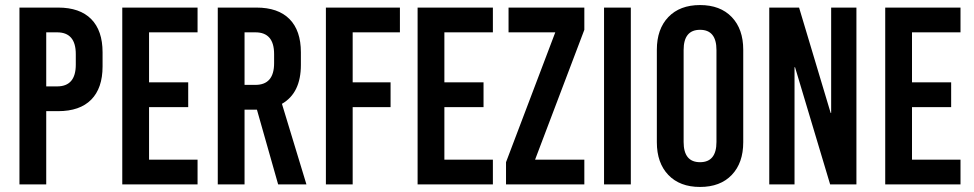

<svg xmlns="http://www.w3.org/2000/svg" viewBox="-20 -730 3855 760"><path d="M57 -700H210Q296 -700 341 -654.5Q386 -609 386 -523V-467Q386 -381 341 -335.5Q296 -290 210 -290H163V0H57ZM163 -602V-388H206Q280 -388 280 -474V-516Q280 -602 206 -602Z M762 -602H570V-404H725V-306H570V-98H762V0H464V-700H762Z M1081 0 997 -296H948V0H842V-700H995Q1081 -700 1126 -654.5Q1171 -609 1171 -523V-473Q1171 -362 1096 -319L1193 0ZM948 -602V-394H991Q1065 -394 1065 -480V-516Q1065 -602 991 -602Z M1563 -602H1376V-404H1526V-306H1376V0H1270V-700H1563Z M1931 -602H1739V-404H1894V-306H1739V-98H1931V0H1633V-700H1931Z M2293 -612 2098 -98H2293V0H1983V-88L2178 -602H1993V-700H2293Z M2477 0H2371V-700H2477Z M2922 -533V-167Q2922 -85 2876.5 -37.5Q2831 10 2751 10Q2671 10 2625.5 -37.5Q2580 -85 2580 -167V-533Q2580 -615 2625.5 -662.5Q2671 -710 2751 -710Q2831 -710 2876.5 -662.5Q2922 -615 2922 -533ZM2686 -532V-168Q2686 -88 2751 -88Q2816 -88 2816 -168V-532Q2816 -612 2751 -612Q2686 -612 2686 -532Z M3370 0H3266L3127 -464H3125V0H3025V-700H3143L3268 -283H3270V-700H3370Z M3782 -602H3590V-404H3745V-306H3590V-98H3782V0H3484V-700H3782Z"/></svg>

Font: Bebas Kai
Style: Regular
Weight: 400
Designer: Ryoichi Tsunekawa
Foundry: Dharma Type
Version: Version 1.001;PS 001.001;hotconv 1.0.70;makeotf.lib2.5.58329